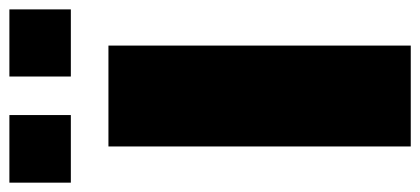

<svg xmlns="http://www.w3.org/2000/svg" viewBox="-300 -632 895 409"><g transform="rotate(-90 147.5 -427.5)"><path d="M-37.1 -724.1V-855H106.9V-724.1ZM189 -724.1V-855H332V-724.1ZM40 0V-644H254.9V0Z"/></g></svg>

Font: Kanit ExtraBold
Style: Regular
Weight: 800
Designer: Katatrad Team
Foundry: CadsonDemak
Version: Version 1.000;PS 001.000;hotconv 1.0.88;makeotf.lib2.5.64775